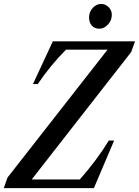

<svg xmlns="http://www.w3.org/2000/svg" viewBox="-34 -976 721 996"><path d="M-14.5 0 5 -55 524 -718.5H308.5Q268 -678 230.8 -632.5Q193.5 -587 162 -540H137L240 -761.5H666.5L646.5 -706L130.5 -45H380Q425 -96 462.2 -146Q499.5 -196 530.5 -247H558L453 0ZM481.5 -827Q457 -827 442.5 -843Q428 -859 428 -885Q428 -914 447 -934.8Q466 -955.5 491 -955.5Q513 -955.5 529.5 -939Q546 -922.5 546 -899Q546 -870.5 526 -848.8Q506 -827 481.5 -827Z"/></svg>

Font: Libre Caslon Condensed Medium Italic
Style: Regular
Weight: 500
Italic angle: -22.583°
Designer: Pablo Impallari, Rodrigo Fuenzalida, Katja Schimmel, Ertekin Erdin
Foundry: Pablo Impallari, Rodrigo Fuenzalida
Version: Version 2.000; ttfautohint (v1.8.4.7-5d5b);gftools[0.9.33]